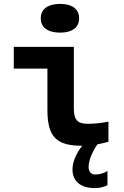

<svg xmlns="http://www.w3.org/2000/svg" viewBox="-20 -741 640 988"><path d="M432 -104C379 -104 360 -124 360 -183V-500H51V-388H224V-176C224 -34 272 9 403 9C372 49 353 92 353 131C353 192 395 227 469 227C490 227 513 222 533 212V139C513 151 492 157 470 157C448 157 436 142 436 118C436 87 452 45 481 2C499 -2 518 -6 538 -11V-115C496 -107 466 -104 432 -104ZM190 -645C190 -601 225 -573 290 -573C352 -573 387 -601 387 -645V-648C387 -693 352 -721 290 -721C225 -721 190 -693 190 -648Z"/></svg>

Font: LT Wave Mono Bold
Style: Regular
Weight: 700
Designer: Daniel Lyons
Version: Version 2.5 (Glyphs App)